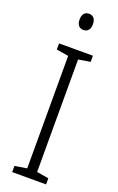

<svg xmlns="http://www.w3.org/2000/svg" viewBox="-174 -957 616 1001"><g transform="rotate(20 134.5 -456.5)"><path d="M135 -913C110 -913 98 -895 98 -868C98 -840 111 -823 135 -823C159 -823 172 -840 172 -868C172 -895 160 -913 135 -913ZM228 0V-34L162 -45V-669L228 -680V-714H40V-680L107 -669V-45L40 -34V0Z"/></g></svg>

Font: Noto Sans Thai Looped Condensed Light
Style: Regular
Weight: 300
Width: 3
Designer: Sasikarn Vongin, Ben Mitchell
Foundry: The Fontpad Ltd
Version: Version 1.001